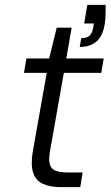

<svg xmlns="http://www.w3.org/2000/svg" viewBox="-20 -765 452 785"><path d="M227 0Q184 0 155 -13.5Q126 -27 115.5 -59Q105 -91 114 -145L171 -467H78L88 -526H181L212 -652H273L251 -526H404L394 -467H241L184 -145Q176 -96 191.5 -78Q207 -60 256 -60H318L308 0ZM306 -573 312 -609Q335 -609 345.5 -618.5Q356 -628 360 -647L364 -669H324L337 -745H412Q412 -720 411.5 -702Q411 -684 408 -665Q399 -615 373 -594Q347 -573 306 -573Z"/></svg>

Font: DM Sans 9pt Light
Style: Italic
Weight: 300
Italic angle: -10°
Version: Version 4.004;gftools[0.9.30]